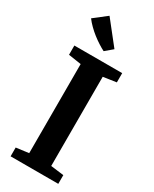

<svg xmlns="http://www.w3.org/2000/svg" viewBox="-249 -1055 898 1116"><g transform="rotate(30 199.5 -497.5)"><path d="M124.5 -70V-668L39 -681V-743H360V-681L272.5 -668V-69.5L360 -58.5V0H40V-59ZM202 -800Q184 -809 162.5 -822.8Q141 -836.5 119.2 -853.5Q97.5 -870.5 78 -889.8Q58.5 -909 44 -928.5L129.5 -995L251.5 -841L203 -800Z"/></g></svg>

Font: Merriweather 20pt
Style: Bold
Weight: 700
Version: Version 2.100